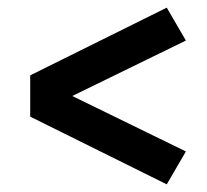

<svg xmlns="http://www.w3.org/2000/svg" viewBox="-20 -591 540 502"><path d="M416 -109 59 -286V-394L416 -571L466 -485L169 -340L466 -195Z"/></svg>

Font: iosevka_custom_sans_ss08
Style: Bold
Weight: 700
Designer: Belleve Invis
Foundry: Belleve Invis
Version: Version 10.3.0; ttfautohint (v1.8.3)